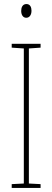

<svg xmlns="http://www.w3.org/2000/svg" viewBox="-20 -931 259 951"><path d="M111 -911C91 -911 85 -893 85 -877C85 -859 93 -843 110 -843C126 -843 136 -857 136 -878C136 -894 130 -911 111 -911ZM181 0V-19L123 -22V-691L181 -695V-714H38V-695L98 -691V-22L38 -19V0Z"/></svg>

Font: Noto Sans Malayalam ExtraCondensed Thin
Style: Regular
Weight: 100
Width: 2
Designer: Jelle Bosma - Monotype Design Team
Foundry: Monotype Imaging Inc.
Version: Version 2.104